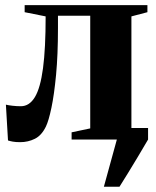

<svg xmlns="http://www.w3.org/2000/svg" viewBox="-20 -532 596 732"><path d="M376 180 425.5 0 423 -44H544.5V0Q525 33.5 505.8 65.5Q486.5 97.5 468.8 126.5Q451 155.5 435.5 180ZM57 10Q40 10 29 8Q18 6 10.5 3.5L2.5 -133Q12.5 -130.5 28 -128.8Q43.5 -127 59.5 -127Q92 -127 113 -161.8Q134 -196.5 144 -272Q154 -347.5 154 -469.5L74 -485.5V-512.5H542V-485.5L481 -469.5V-42.5L543.5 -27.5V0H253V-27.5L324 -42.5V-472H201V-424.5Q201 -323.5 193.8 -247Q186.5 -170.5 176 -120.8Q165.5 -71 155 -49.5Q138.5 -15.5 112.8 -2.8Q87 10 57 10Z"/></svg>

Font: Merriweather 120pt ExtraBold
Style: Regular
Weight: 800
Version: Version 2.100